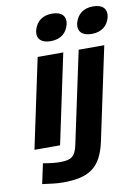

<svg xmlns="http://www.w3.org/2000/svg" viewBox="-99 -786 765 1056"><g transform="rotate(-10 283.5 -258.5)"><path d="M148 -500 42 0H185L291 -500ZM51 193C106 200 127 204 166 204C309 204 379 163 410 18L520 -500H377L268 12C255 74 233 91 171 91C142 91 116 88 75 81ZM165 -645C155 -599 182 -573 235 -573C290 -573 323 -602 335 -645L336 -648C346 -691 323 -721 267 -721C211 -721 179 -692 166 -648ZM394 -645C384 -599 411 -573 464 -573C519 -573 552 -602 564 -645L565 -648C575 -691 552 -721 496 -721C440 -721 408 -692 395 -648Z"/></g></svg>

Font: LT Wave Bold
Style: Italic
Weight: 700
Designer: Daniel Lyons
Version: Version 2.5 (Glyphs App)